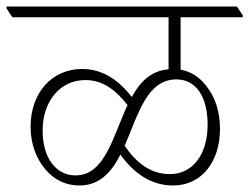

<svg xmlns="http://www.w3.org/2000/svg" viewBox="-47 -642 766 590"><path d="M197 -72C260 -72 296 -114 323 -167C363 -111 416 -72 485 -72C571 -72 629 -143 629 -246C629 -301 613 -346 586 -379C566 -405 540 -422 508 -428V-589H699V-595L681 -622H-27V-616L-9 -589H471V-429C417 -425 383 -390 358 -344C318 -395 270 -430 205 -430C112 -430 47 -356 47 -253C47 -198 65 -154 92 -122C119 -90 154 -72 197 -72ZM495 -398C556 -398 591 -344 591 -259C591 -167 545 -107 475 -107C415 -107 372 -142 336 -194C377 -287 403 -398 495 -398ZM84 -241C84 -331 138 -396 215 -396C269 -396 308 -366 345 -319C300 -224 276 -103 185 -103C127 -103 84 -154 84 -241Z"/></svg>

Font: Noto Serif Devanagari ExtraLight
Style: Regular
Weight: 200
Designer: Universal Thirst, Indian Type Foundry and the Monotype Design Team
Foundry: Monotype Imaging Inc.
Version: Version 2.004